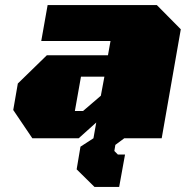

<svg xmlns="http://www.w3.org/2000/svg" viewBox="-20 -543 730 754"><path d="M351 191 281 122 296 33 347 0 358 -62 289 0H107L32 -111L50 -215L164 -326H404L414 -382H142L167 -523H596L690 -428L615 0H468L433 26L429 50L443 64H471L448 191ZM274 -107H306L376 -167L390 -242H298Z"/></svg>

Font: Tomorrow ExtraBold
Style: Italic
Weight: 800
Italic angle: -10°
Designer: Tony de Marco, Monica Rizzolli
Foundry: Just in Type
Version: Version 2.002